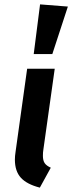

<svg xmlns="http://www.w3.org/2000/svg" viewBox="-20 -843 330 877"><path d="M178 -159Q176 -148 176 -131Q176 -110 184 -98Q192 -86 212 -77L162 14Q103 -1 75.5 -31Q48 -61 48 -114Q48 -130 51 -149L104 -529H230ZM290 -813 219 -596H134L163 -823Z"/></svg>

Font: FiraGO Medium
Style: Italic
Weight: 500
Italic angle: -8°
Designer: bBox Type GmbH
Foundry: bBox Type GmbH
Version: Version 1.001